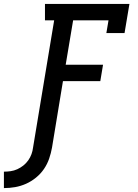

<svg xmlns="http://www.w3.org/2000/svg" viewBox="-88 -755 708 982"><path d="M-68 207V123Q-51 123 -33.5 120.5Q-16 118 0.5 110.5Q17 103 31.5 91.5Q46 80 56.5 65Q67 50 73 33.5Q79 17 81 0L189 -651H142V-735H574L549 -586H456L467 -651H286L248 -424H439L425 -340H234L178 0Q173 28 163.5 56Q154 84 137 109Q120 134 96 153.5Q72 173 45 185Q18 197 -10.5 202Q-39 207 -68 207Z"/></svg>

Font: Iosevka Curly Slab MdExObl
Style: Regular
Weight: 500
Width: 7
Italic angle: -9°
Monospace: yes
Designer: Belleve Invis
Foundry: Belleve Invis
Version: Version 11.1.0; ttfautohint (v1.8.3)